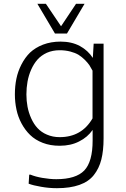

<svg xmlns="http://www.w3.org/2000/svg" viewBox="-20 -756 656 1001"><path d="M291 -41Q254.9 -41 224.6 -54.2Q196.3 -65.9 175.3 -88.4Q156.2 -108.9 142.6 -139.2Q129.4 -168.5 123.5 -199.7Q117.7 -230.5 117.7 -263.7Q117.7 -298.3 123.5 -330.6Q129.4 -363.3 142.6 -393.1Q155.8 -422.9 175.3 -445.3Q194.8 -467.3 224.6 -481Q254.9 -494.1 291 -494.1Q320.3 -494.1 346.7 -487.3Q371.1 -481 389.6 -470.2Q407.7 -458.5 421.9 -444.3Q436.5 -429.7 445.8 -416.5Q456.5 -399.4 462.4 -387.7V-138.7Q405.8 -41 291 -41ZM276.9 225.1Q345.7 225.1 394 208Q442.4 190.9 469.2 156.7Q496.6 122.1 508.3 75.7Q520 29.3 520 -34.7V-528.3H468.3L463.9 -454.1Q439 -492.7 396.5 -516.1Q353.5 -539.1 295.9 -539.1Q246.1 -539.1 204.6 -523.4Q165 -508.3 136.7 -481.9Q110.4 -456.1 91.8 -419.9Q73.2 -383.8 65.4 -345.2Q57.6 -307.6 57.6 -263.2Q57.6 -223.1 65.9 -184.6Q73.7 -147 92.3 -112.3Q111.3 -77.1 137.2 -52.2Q163.6 -26.4 203.1 -11.2Q242.2 3.9 290.5 3.9H291.5Q349.1 3.9 392.6 -18.6Q436.5 -40.5 462.9 -78.6V-22.9Q462.9 86.9 419.4 132.8Q375.5 178.2 273.4 178.2Q240.2 178.2 200.7 171.4Q164.1 165 139.6 154.8H132.3L129.4 201.7Q153.3 210.9 194.3 217.8Q234.9 225.1 276.9 225.1ZM174.8 -736.3 266.6 -581.1H329.1L420.9 -736.3H376.5L298.3 -619.1L219.2 -736.3Z"/></svg>

Font: My Font
Style: ExtraLight
Weight: 500
Designer: Vernon Adams
Foundry: newtypography
Version: Version 0.001